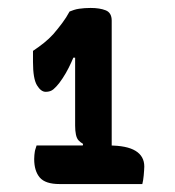

<svg xmlns="http://www.w3.org/2000/svg" viewBox="-20 -818 440 483"><path d="M72 -452H254Q299 -452 321 -438.5Q343 -425 343 -399Q343 -395 342.5 -389Q342 -383 341.5 -376.5Q341 -370 340 -364.5Q339 -359 338 -355H130Q94 -355 80 -371.5Q66 -388 66 -418Q66 -424 66.5 -428Q67 -432 67.5 -436Q68 -440 69.5 -444Q71 -448 72 -452ZM261 -431H184L189 -456Q182 -460 177.5 -465Q173 -470 171 -479.5Q169 -489 169 -502Q169 -510 169 -528.5Q169 -547 169 -570Q169 -593 169 -617.5Q169 -642 169 -662.5Q169 -683 169 -696L183 -673H151L171 -689Q166 -676 159.5 -661.5Q153 -647 145.5 -634Q138 -621 129 -609Q122 -600 114.5 -593.5Q107 -587 95 -587Q83 -587 73 -603.5Q63 -620 63 -662V-690Q78 -700 90.5 -710Q103 -720 114 -732Q126 -746 136.5 -760Q147 -774 155 -789Q160 -791 166 -793Q172 -795 179 -796Q186 -797 193 -797.5Q200 -798 208 -798Q231 -798 246 -792Q261 -786 261 -766Q261 -757 261 -732.5Q261 -708 261 -674.5Q261 -641 261 -605Q261 -569 261 -534.5Q261 -500 261 -472.5Q261 -445 261 -431Z"/></svg>

Font: Recursive Casual SemiBold
Style: Regular
Weight: 600
Version: Version 1.047